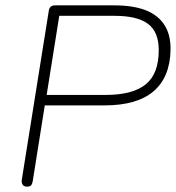

<svg xmlns="http://www.w3.org/2000/svg" viewBox="-20 -690 656 716"><path d="M61 -18 162 -650Q165 -670 185 -670H407Q475 -670 521.5 -652.5Q568 -635 592.5 -598Q617 -561 616 -504Q614 -402 552.5 -349.5Q491 -297 370 -297H147L102 -14Q100 -3 95.5 1.5Q91 6 81 6Q70 6 65 -0.5Q60 -7 61 -18ZM572 -503Q572 -571 532 -601Q492 -631 407 -631H201L154 -336H374Q475 -336 523.5 -375.5Q572 -415 572 -503Z"/></svg>

Font: SN Pro Thin
Style: Italic
Weight: 200
Italic angle: -9°
Designer: Tobias Whetton
Foundry: Supernotes
Version: Version 1.003;Glyphs 3.3 (3324)